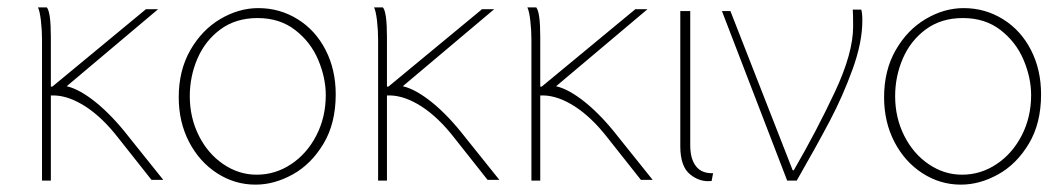

<svg xmlns="http://www.w3.org/2000/svg" viewBox="-20 -499 2866 521"><path d="M161 -265Q196 -257 240.5 -221Q285 -185 330 -127L423 -11H391L300 -126Q257 -181 212 -210Q167 -239 127 -240H118V-9H94V-392Q94 -417 91 -443Q88 -469 83 -479H107Q118 -466 118 -399V-264H122L376 -474H409Z M673 2Q617 2 569 -29Q521 -60 493 -114Q465 -168 465 -235Q465 -308 496.5 -363Q528 -418 578 -447.5Q628 -477 681 -477Q739 -477 787.5 -447Q836 -417 863.5 -363.5Q891 -310 891 -243Q891 -164 857.5 -108.5Q824 -53 774 -25.5Q724 2 674 2ZM677 -25Q727 -25 770 -53.5Q813 -82 838.5 -131.5Q864 -181 864 -241Q864 -288 843.5 -336.5Q823 -385 781 -417.5Q739 -450 679 -450Q620 -450 578.5 -419.5Q537 -389 516 -340.5Q495 -292 495 -238Q495 -180 519.5 -131Q544 -82 586 -53.5Q628 -25 676 -25Z M1073 -265Q1108 -257 1152.5 -221Q1197 -185 1242 -127L1335 -11H1303L1212 -126Q1169 -181 1124 -210Q1079 -239 1039 -240H1030V-9H1006V-392Q1006 -417 1003 -443Q1000 -469 995 -479H1019Q1030 -466 1030 -399V-264H1034L1288 -474H1321Z M1489 -265Q1524 -257 1568.5 -221Q1613 -185 1658 -127L1751 -11H1719L1628 -126Q1585 -181 1540 -210Q1495 -239 1455 -240H1446V-9H1422V-392Q1422 -417 1419 -443Q1416 -469 1411 -479H1435Q1446 -466 1446 -399V-264H1450L1704 -474H1737Z M1853 -105Q1853 -68 1868.5 -48Q1884 -28 1915 -29L1911 -8Q1880 -4 1853 -25.5Q1826 -47 1826 -102V-469H1853Z M1962 -469 2131 -37H2134Q2196 -144 2245.5 -249.5Q2295 -355 2295 -427Q2295 -463 2294 -473H2317Q2320 -464 2320 -443Q2320 -384 2293.5 -311Q2267 -238 2232 -171.5Q2197 -105 2142 -9H2116L1939 -469Z M2587 2Q2531 2 2483 -29Q2435 -60 2407 -114Q2379 -168 2379 -235Q2379 -308 2410.5 -363Q2442 -418 2492 -447.5Q2542 -477 2595 -477Q2653 -477 2701.5 -447Q2750 -417 2777.5 -363.5Q2805 -310 2805 -243Q2805 -164 2771.5 -108.5Q2738 -53 2688 -25.5Q2638 2 2588 2ZM2591 -25Q2641 -25 2684 -53.5Q2727 -82 2752.5 -131.5Q2778 -181 2778 -241Q2778 -288 2757.5 -336.5Q2737 -385 2695 -417.5Q2653 -450 2593 -450Q2534 -450 2492.5 -419.5Q2451 -389 2430 -340.5Q2409 -292 2409 -238Q2409 -180 2433.5 -131Q2458 -82 2500 -53.5Q2542 -25 2590 -25Z"/></svg>

Font: LINE Seed Sans KR Thin
Style: Regular
Weight: 250
Designer: LINE BX Design & Sandoll Inc & Dalton Maag Ltd
Foundry: Sandoll Inc.
Version: Version 1.000